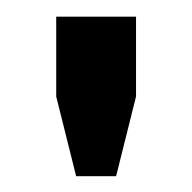

<svg xmlns="http://www.w3.org/2000/svg" viewBox="-20 -704 235 235"><path d="M48.8 -683.6H146.5V-585.9L122.1 -488.3H73.2L48.8 -585.9Z"/></svg>

Font: Sanitrixie
Style: Regular
Weight: 400
Designer: Jayvee D. Enaguas (Grand Chaos)
Version: Version 1.1 - 6/9/2013